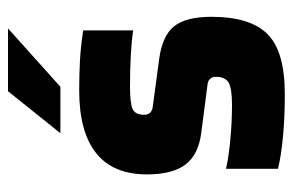

<svg xmlns="http://www.w3.org/2000/svg" viewBox="-146 -576 732 480"><g transform="rotate(-90 220.0 -336.0)"><path d="M24 0ZM244 -377Q202 -377 187.5 -370.5Q173 -364 173 -341Q173 -332 178.5 -326.5Q184 -321 194 -320L313 -304Q371 -296 394.5 -266.5Q418 -237 418 -173Q418 -77 375 -33.5Q332 10 225 10Q166 10 118.5 5.5Q71 1 38 -7V-137Q63 -131 107.5 -126.5Q152 -122 198 -122Q239 -122 253.5 -130.5Q268 -139 268 -163Q268 -171 263 -176.5Q258 -182 250 -183L127 -199Q73 -206 48.5 -238.5Q24 -271 24 -335Q24 -419 77 -461.5Q130 -504 234 -504Q275 -504 310 -502Q345 -500 384 -494V-369Q359 -373 322 -375Q285 -377 244 -377ZM232 -682H389L243 -551H127Z"/></g></svg>

Font: Blinker
Style: Bold
Weight: 700
Designer: Juergen Huber
Foundry: supertype
Version: Version 1.015;PS 1.15;hotconv 1.0.88;makeotf.lib2.5.647800; 